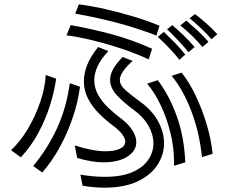

<svg xmlns="http://www.w3.org/2000/svg" viewBox="-20 -820 1040 886"><path d="M702 -656Q608 -692 514 -716.5Q420 -741 327 -757L344 -800Q400 -793 466 -778Q532 -763 597 -743.5Q662 -724 716 -701ZM956 -639Q937 -662 908 -689Q879 -716 855 -736L880 -755Q908 -734 935 -709.5Q962 -685 983 -662ZM914 -603Q894 -628 867 -654Q840 -680 812 -703L840 -725Q864 -704 892.5 -678Q921 -652 942 -627ZM666 -546Q611 -572 543.5 -594.5Q476 -617 409 -633.5Q342 -650 287 -657L306 -704Q403 -687 497 -661.5Q591 -636 682 -595ZM850 -579Q830 -604 802.5 -633Q775 -662 751 -685L775 -704Q802 -681 827.5 -656.5Q853 -632 878 -603ZM808 -544Q788 -570 760 -599Q732 -628 708 -650L736 -673Q759 -651 787 -622.5Q815 -594 835 -568ZM325 -149Q364 -136 400.5 -129Q437 -122 466 -122Q508 -122 533 -133.5Q558 -145 558 -167Q558 -181 544.5 -199.5Q531 -218 502 -240Q468 -265 437 -296Q406 -327 386.5 -364.5Q367 -402 367 -446Q367 -481 382.5 -520.5Q398 -560 433 -603L480 -584Q445 -547 430 -513.5Q415 -480 415 -451Q415 -413 433.5 -381Q452 -349 479 -323.5Q506 -298 531 -279Q572 -249 590.5 -219.5Q609 -190 609 -164Q609 -124 568 -97.5Q527 -71 458 -71Q431 -71 400.5 -76Q370 -81 336 -91ZM351 -14Q382 -9 409.5 -6.5Q437 -4 462 -4Q541 -4 590.5 -25.5Q640 -47 664 -82.5Q688 -118 688 -158Q688 -199 665.5 -239Q643 -279 601 -310Q549 -348 518.5 -381.5Q488 -415 488 -452Q488 -499 546 -557L592 -539Q533 -486 533 -452Q533 -427 559 -404Q585 -381 629 -349Q683 -310 710 -259.5Q737 -209 737 -159Q737 -106 706.5 -59Q676 -12 615 17Q554 46 462 46Q415 46 361 37ZM912 -95Q900 -211 862 -309.5Q824 -408 772 -470L818 -485Q854 -440 884 -376.5Q914 -313 934.5 -243.5Q955 -174 961 -110ZM31 -127Q74 -167 109 -226Q144 -285 166 -350.5Q188 -416 191 -474L239 -457Q231 -398 210.5 -333Q190 -268 156.5 -206Q123 -144 76 -94ZM783 -75Q783 -140 766.5 -207Q750 -274 722 -333.5Q694 -393 659 -434L708 -450Q761 -380 795.5 -284.5Q830 -189 835 -71L783 -55ZM133 -54Q200 -134 243.5 -229Q287 -324 302 -436L349 -420Q341 -354 317.5 -283Q294 -212 258 -145Q222 -78 175 -24Z"/></svg>

Font: Train One
Style: Regular
Weight: 400
Designer: Fontworks Inc.
Foundry: Fontworks Inc.
Version: Version 1.100